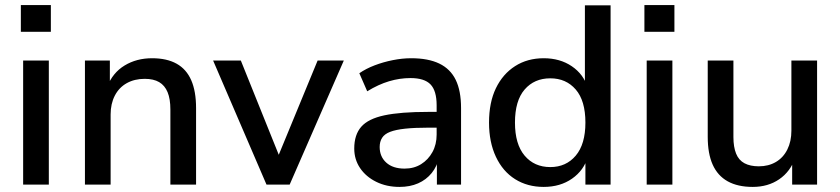

<svg xmlns="http://www.w3.org/2000/svg" viewBox="-20 -726 3304 755"><path d="M62 -601V-706H180V-601ZM71 0V-488H172V0Z M314 0V-488H412V-384H401Q423 -440 470 -468.5Q517 -497 578 -497Q636 -497 674.5 -475.5Q713 -454 732 -410.5Q751 -367 751 -301V0H650V-295Q650 -337 639 -363.5Q628 -390 606 -403Q584 -416 549 -416Q509 -416 478.5 -399Q448 -382 431.5 -350Q415 -318 415 -276V0Z M1028 0 818 -488H927L1090 -83H1062L1229 -488H1332L1119 0Z M1551 9Q1500 9 1459.5 -11Q1419 -31 1396 -65Q1373 -99 1373 -142Q1373 -196 1400.5 -227.5Q1428 -259 1491.5 -272.5Q1555 -286 1663 -286H1710V-224H1664Q1610 -224 1573 -220Q1536 -216 1514 -207.5Q1492 -199 1482.5 -184Q1473 -169 1473 -148Q1473 -110 1499 -86.5Q1525 -63 1571 -63Q1608 -63 1636 -80.5Q1664 -98 1680.5 -128Q1697 -158 1697 -197V-312Q1697 -369 1673 -394Q1649 -419 1594 -419Q1552 -419 1510 -406.5Q1468 -394 1424 -367L1393 -438Q1419 -456 1453 -469Q1487 -482 1524.5 -489.5Q1562 -497 1597 -497Q1664 -497 1707.5 -476Q1751 -455 1772 -412Q1793 -369 1793 -301V0H1698V-109H1707Q1699 -72 1677.5 -45.5Q1656 -19 1624 -5Q1592 9 1551 9Z M2118 9Q2054 9 2005.5 -21.5Q1957 -52 1930 -109.5Q1903 -167 1903 -244Q1903 -323 1930 -379Q1957 -435 2005.5 -466Q2054 -497 2118 -497Q2182 -497 2228.5 -465.5Q2275 -434 2291 -381H2280V-705H2381V0H2282V-110H2292Q2276 -56 2229.5 -23.5Q2183 9 2118 9ZM2144 -69Q2206 -69 2244 -114Q2282 -159 2282 -244Q2282 -330 2244 -374Q2206 -418 2144 -418Q2081 -418 2043 -374Q2005 -330 2005 -244Q2005 -159 2043 -114Q2081 -69 2144 -69Z M2514 -601V-706H2632V-601ZM2523 0V-488H2624V0Z M2940 9Q2881 9 2841.5 -13Q2802 -35 2782.5 -78.5Q2763 -122 2763 -188V-488H2864V-187Q2864 -148 2874.5 -122Q2885 -96 2907.5 -84Q2930 -72 2964 -72Q3002 -72 3031 -89Q3060 -106 3076 -138Q3092 -170 3092 -212V-488H3193V0H3095V-107H3108Q3088 -51 3044 -21Q3000 9 2940 9Z"/></svg>

Font: Nunito Sans 12pt SemiBold
Style: Regular
Weight: 600
Designer: Vernon Adams
Foundry: Vernon Adams
Version: Version 3.101;gftools[0.9.27]